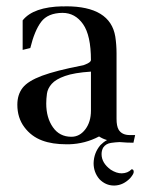

<svg xmlns="http://www.w3.org/2000/svg" viewBox="-20 -445 465 600"><path d="M203.1 -17.6Q229 -17.6 246.6 -40.8Q264.2 -64 264.2 -99.1V-221.2Q211.9 -217.8 183.1 -207.5Q154.3 -197.3 141.6 -182.9Q128.9 -168.5 126.7 -152.3Q124.5 -136.2 124.5 -121.6Q124.5 -77.1 145.3 -47.4Q166 -17.6 203.1 -17.6ZM314.5 -7.3Q300.8 -11.2 289.6 -18.6Q246.1 4.4 195.8 5.9H188Q143.1 5.9 111.8 -5.9Q77.6 -18.6 55.9 -47.9Q34.2 -77.1 34.2 -117.7Q34.2 -149.4 50.8 -170.7Q67.4 -191.9 111.3 -208.3Q155.3 -224.6 235.8 -240.2Q240.7 -240.7 247.1 -243.7Q263.2 -250 264.2 -256.8Q264.2 -334.5 239.5 -369.6Q214.8 -404.8 175.3 -404.8Q129.4 -404.3 108.6 -376.7Q87.9 -349.1 74.7 -294.9L50.8 -289.1V-381.3Q84 -423.3 175.8 -425.3V-424.8L186 -425.3Q324.7 -425.3 340.3 -330.6Q344.2 -304.7 344.2 -278.3V-73.7Q344.2 -51.3 350.6 -40Q360.8 -22.9 385.7 -22.9H402.3L397 1Q377 1 353.5 -1Q340.8 -0.5 327.1 1.5Q310.5 3.9 302.2 16.6Q297.4 25.9 297.4 36.6Q297.4 64.5 326.2 85.4Q343.8 96.7 360.4 96.7Q379.4 96.2 390.6 84.5L391.6 84Q397.9 84 397.9 92.3Q397.9 98.6 387.2 111.3Q365.7 133.8 338.4 134.8H335.9Q310.1 134.8 290.5 114.7Q272.5 93.3 272.5 64.9Q273.4 32.2 293.9 8.3Q303.7 -1.5 314.5 -7.3Z"/></svg>

Font: Quaaykop
Style: Regular
Weight: 400
Designer: Tup Wanders
Foundry: Free font, DO NOT SELL
Version: Version 1.00;July 31, 2023;FontCreator 11.5.0.2430 64-bit